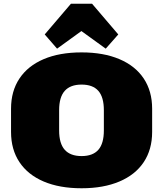

<svg xmlns="http://www.w3.org/2000/svg" viewBox="-20 -993 871 1026"><path d="M416 13Q298 13 213.5 -23Q129 -59 84 -126.5Q39 -194 39 -288V-412Q39 -506 84 -573.5Q129 -641 213.5 -677Q298 -713 416 -713Q533 -713 618 -677Q703 -641 748 -573.5Q793 -506 793 -412V-288Q793 -194 748 -126.5Q703 -59 618 -23Q533 13 416 13ZM416 -159Q476 -159 505.5 -192.5Q535 -226 535 -296V-404Q535 -474 505.5 -507.5Q476 -541 416 -541Q356 -541 326 -507.5Q296 -474 296 -404V-296Q296 -226 326 -192.5Q356 -159 416 -159ZM219 -809 359 -973H472L612 -809L545 -733L339 -882H491L285 -733Z"/></svg>

Font: Pathway Extreme 28pt Black
Style: Regular
Weight: 900
Designer: Eduardo Rodriguez Tunni
Foundry: Eduardo Rodriguez Tunni
Version: Version 1.001;gftools[0.9.26]